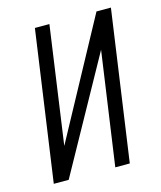

<svg xmlns="http://www.w3.org/2000/svg" viewBox="-94 -661 613 730"><g transform="rotate(-15 213.0 -295.5)"><path d="M27.7 0 111.7 -591H168.8L103.5 -128.7L354.1 -591H410.9L326.9 0H269.8L333.3 -445.8L86.4 0Z"/></g></svg>

Font: Alumni Sans Thin
Style: Italic
Weight: 100
Italic angle: -8°
Designer: Robert E. Leuschke
Foundry: Robert E. Leuschke
Version: Version 1.016